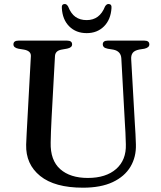

<svg xmlns="http://www.w3.org/2000/svg" viewBox="-20 -898 786 936"><path d="M589 -294.5 571.5 -613Q569.5 -648.5 532.5 -656L505 -660.5Q491 -663.5 486 -668.8Q481 -674 481 -681.5Q481 -700 505.5 -700H683.5Q708 -700 708 -681.5Q708 -666 684 -660.5L658.5 -656.5Q635 -651.5 626.8 -640Q618.5 -628.5 619.5 -610.5L637.5 -293.5Q639.5 -268.5 640.5 -244.5Q641.5 -220.5 642.5 -194.5Q644.5 -133 616 -85.2Q587.5 -37.5 529.5 -10.2Q471.5 17 384.5 17Q246.5 17 175.8 -40.2Q105 -97.5 107.5 -193Q108 -213 110 -248.2Q112 -283.5 114 -321.5L130.5 -624Q132 -649.5 97.5 -656L70 -660.5Q45.5 -665.5 45.5 -681.5Q45.5 -700 70.5 -700H307Q331.5 -700 331.5 -681.5Q331.5 -666 307.5 -661L279.5 -656Q249.5 -650.5 248 -624.5L231.5 -323.5Q229.5 -287 228.5 -257.5Q227.5 -228 227 -203Q225 -116.5 273.5 -73.5Q322 -30.5 408 -30.5Q496.5 -30.5 546.2 -74.2Q596 -118 593.5 -194.5Q592.5 -228.5 591.5 -251.8Q590.5 -275 589 -294.5ZM402.5 -800Q466 -800 492 -866.5Q499.5 -878.5 508.5 -878.5Q525.5 -878.5 523.5 -858.5Q520 -802.5 487 -769.5Q454 -736.5 402.5 -736.5Q350.5 -736.5 317.5 -769.5Q284.5 -802.5 281.5 -858.5Q279.5 -878.5 296 -878.5Q305 -878.5 312 -866.5Q326 -831 348.2 -815.5Q370.5 -800 402.5 -800Z"/></svg>

Font: Fraunces 9pt S000
Style: Regular
Weight: 400
Version: Version 1.000; ttfautohint (v1.8.3)